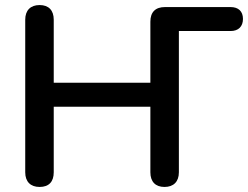

<svg xmlns="http://www.w3.org/2000/svg" viewBox="-20 -733 983 761"><path d="M137 8C174 8 193 -13 193 -50V-310H576V-50C576 -13 596 8 632 8C668 8 689 -13 689 -50V-610H894C925 -610 943 -628 943 -658C943 -688 925 -705 894 -705H634C596 -705 576 -685 576 -647V-405H193V-655C193 -692 173 -713 137 -713C101 -713 80 -692 80 -655V-50C80 -13 101 8 137 8Z"/></svg>

Font: SN Pro Medium
Style: Regular
Weight: 500
Designer: Tobias Whetton
Foundry: Supernotes
Version: Version 1.003;Glyphs 3.3 (3324)